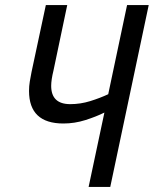

<svg xmlns="http://www.w3.org/2000/svg" viewBox="-20 -734 604 754"><path d="M328 0H413L564 -714H479L405 -364Q373 -349 334.5 -337Q296 -325 256 -325Q181 -325 181 -397Q181 -420 190 -457L244 -714H160L104 -452Q100 -432 97 -414Q94 -396 94 -377Q94 -249 229 -249Q273 -249 315.5 -262.5Q358 -276 390 -292Z"/></svg>

Font: Noto Sans UI SemiCondensed
Style: Italic
Weight: 400
Width: 4
Italic angle: -12°
Designer: Monotype Design Team
Foundry: Monotype Imaging Inc.
Version: Version 1.901